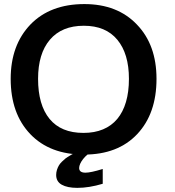

<svg xmlns="http://www.w3.org/2000/svg" viewBox="-20 -744 856 938"><path d="M357.9 173.8Q309.1 173.8 281.7 158.4Q254.4 143.1 254.4 110.8Q254.4 97.7 258.3 85.7Q262.2 73.7 267.6 64.5Q272.9 55.2 282.7 45.7Q292.5 36.1 299.8 30.3Q303.7 27.3 309.1 23.9Q314.5 20.5 320.1 17.1Q325.7 13.7 330.8 10.7Q335.9 7.8 339.4 6.3L357.9 -2.9L373.5 -10.3L439.5 -11.2Q422.4 -1.5 408.9 9.8Q395.5 21 386.2 32.7Q377 44.4 371.8 55.9Q366.7 67.4 366.7 76.7Q366.7 99.6 397.5 99.6Q423.3 99.6 481.9 81.5V153.8Q415 173.8 357.9 173.8ZM390.6 11.2Q223.6 11.2 127.9 -88.9Q32.2 -189 32.2 -358.9Q32.2 -523.4 128.4 -624Q225.1 -724.1 392.1 -724.1Q553.7 -724.1 648.9 -624Q744.6 -524.9 744.6 -358.9Q744.6 -189 650.4 -88.9Q556.2 11.2 390.6 11.2ZM387.7 -94.7Q441.9 -94.7 483.4 -112.1Q524.9 -129.4 553 -163.1Q581.1 -196.8 595.5 -246.1Q609.9 -295.4 609.9 -358.9Q609.9 -481.4 553.2 -549.8Q496.6 -618.2 389.6 -618.2Q281.7 -618.2 223.6 -549.8Q166 -481.9 166 -358.9Q166 -231.4 222.2 -163.1Q278.3 -94.7 387.7 -94.7Z"/></svg>

Font: Ride
Style: Bold
Weight: 700
Version: Version 3.000